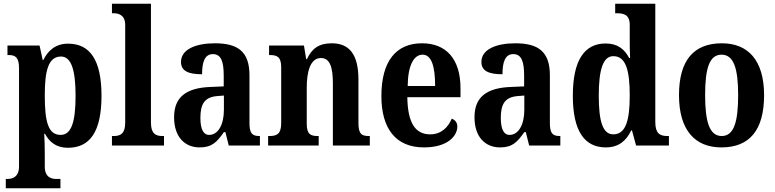

<svg xmlns="http://www.w3.org/2000/svg" viewBox="-20 -780 4156 1029"><path d="M11 229H304V179H280C257 179 220 171 220 113V49C220 8 219 -30 217 -63H221C246 -17 283 12 344 12C462 12 524 -74 524 -267C524 -460 461 -546 345 -546C278 -546 237 -509 212 -458H209L192 -536H20V-485H26C59 -485 82 -476 82 -415V112C82 170 45 179 21 179H11ZM305 -57C238 -57 220 -128 220 -268C220 -399 238 -477 307 -477C363 -477 385 -402 385 -267C385 -128 363 -57 305 -57Z M580 0H859V-51H850C814 -51 789 -64 789 -123V-760H580V-709H590C613 -709 651 -701 651 -647V-123C651 -64 626 -51 590 -51H580Z M1050 10C1116 10 1142 -18 1180 -72H1188L1206 0H1373V-51H1370C1330 -51 1317 -67 1317 -122V-377C1317 -503 1255 -548 1132 -548C1030 -548 950 -516 950 -448C950 -401 987 -382 1063 -382C1063 -449 1078 -490 1121 -490C1166 -490 1179 -448 1179 -374V-317L1108 -314C978 -309 913 -260 913 -152C913 -42 974 10 1050 10ZM1101 -57C1069 -57 1054 -90 1054 -148C1054 -222 1076 -259 1143 -265L1180 -268V-191C1180 -112 1149 -57 1101 -57Z M1417 0H1688V-51H1684C1646 -51 1624 -59 1624 -116V-311C1624 -393 1642 -469 1700 -469C1749 -469 1764 -418 1764 -333V0H1962V-51H1958C1919 -51 1901 -60 1901 -122V-354C1901 -490 1851 -548 1758 -548C1688 -548 1651 -519 1625 -463H1621L1609 -536H1422V-485H1426C1464 -485 1487 -476 1487 -420V-120C1487 -60 1462 -51 1423 -51H1417Z M2252 10C2380 10 2431 -52 2431 -102C2431 -124 2418 -138 2401 -144C2381 -97 2345 -60 2285 -60C2206 -60 2165 -121 2163 -259H2448V-307C2448 -465 2370 -548 2242 -548C2103 -548 2024 -453 2024 -265C2024 -91 2101 10 2252 10ZM2312 -319H2165C2166 -428 2197 -487 2245 -487C2293 -487 2312 -423 2312 -319Z M2660 10C2726 10 2752 -18 2790 -72H2798L2816 0H2983V-51H2980C2940 -51 2927 -67 2927 -122V-377C2927 -503 2865 -548 2742 -548C2640 -548 2560 -516 2560 -448C2560 -401 2597 -382 2673 -382C2673 -449 2688 -490 2731 -490C2776 -490 2789 -448 2789 -374V-317L2718 -314C2588 -309 2523 -260 2523 -152C2523 -42 2584 10 2660 10ZM2711 -57C2679 -57 2664 -90 2664 -148C2664 -222 2686 -259 2753 -265L2790 -268V-191C2790 -112 2759 -57 2711 -57Z M3227 10C3295 10 3336 -25 3363 -81H3367L3389 0H3565V-51H3557C3516 -51 3492 -65 3492 -126V-760H3277V-709H3284C3323 -709 3355 -702 3355 -646V-580C3355 -542 3355 -500 3357 -469H3352C3328 -515 3291 -547 3226 -547C3114 -547 3050 -460 3050 -267C3050 -75 3114 10 3227 10ZM3267 -60C3211 -60 3189 -128 3189 -267C3189 -404 3211 -479 3267 -479C3334 -479 3355 -404 3355 -268C3355 -133 3333 -60 3267 -60Z M3846 10C3997 10 4075 -82 4075 -270C4075 -457 3989 -548 3849 -548C3698 -548 3619 -457 3619 -270C3619 -82 3705 10 3846 10ZM3848 -51C3783 -51 3759 -126 3759 -270C3759 -414 3782 -487 3847 -487C3912 -487 3936 -414 3936 -270C3936 -126 3913 -51 3848 -51Z"/></svg>

Font: Noto Serif Ethiopic Condensed
Style: Bold
Weight: 700
Width: 3
Designer: Monotype Design Team
Foundry: Monotype Imaging Inc.
Version: Version 2.102